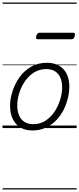

<svg xmlns="http://www.w3.org/2000/svg" viewBox="-20 -1018 629 1526"><path d="M238 19Q181 19 141 -5.5Q101 -30 80.5 -74.5Q60 -119 60 -177Q60 -232 79 -291.5Q98 -351 134.5 -403Q171 -455 226 -487Q281 -519 354 -519Q410 -519 450 -495.5Q490 -472 510.5 -429.5Q531 -387 531 -330Q531 -288 520 -240Q509 -192 486 -146Q463 -100 427.5 -63Q392 -26 344.5 -3.5Q297 19 238 19ZM243 -31Q300 -31 343 -59.5Q386 -88 415 -132.5Q444 -177 459 -228Q474 -279 474 -324Q474 -369 459.5 -401.5Q445 -434 417 -451.5Q389 -469 348 -469Q293 -469 249.5 -441.5Q206 -414 176.5 -369.5Q147 -325 132 -275Q117 -225 117 -180Q117 -135 131.5 -101Q146 -67 174.5 -49Q203 -31 243 -31ZM283 -706Q270 -706 267.5 -712.5Q265 -719 268 -731Q271 -744 277.5 -751Q284 -758 295 -758H560Q572 -758 574.5 -751Q577 -744 574 -731Q571 -718 564.5 -712Q558 -706 547 -706ZM0 478H589V488H0ZM0 -20H589V0H0ZM0 -505H589V-500H0ZM0 -998H589V-988H0Z"/></svg>

Font: Playwrite AU SA Guides
Style: Regular
Weight: 400
Designer: Veronika Burian, José Scaglione
Foundry: TypeTogether
Version: Version 1.003